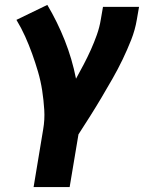

<svg xmlns="http://www.w3.org/2000/svg" viewBox="-20 -548 640 783"><path d="M117 215 156 -20Q163 -60 160.5 -100Q158 -140 152 -179Q146 -218 135 -255.5Q124 -293 111 -329Q98 -365 82.5 -399.5Q67 -434 47 -467L173 -528Q214 -459 244 -383.5Q274 -308 290 -227Q306 -256 321.5 -285.5Q337 -315 350.5 -345Q364 -375 375 -406Q386 -437 391 -468L400 -520H547L538 -468Q531 -426 515 -385.5Q499 -345 480 -305.5Q461 -266 439 -227.5Q417 -189 394.5 -151Q372 -113 348 -75Q324 -37 300 0L264 215Z"/></svg>

Font: Iosevka Etoile Heavy
Style: Italic
Weight: 900
Italic angle: -9°
Designer: Belleve Invis
Foundry: Belleve Invis
Version: Version 22.1.2; ttfautohint (v1.8.4)